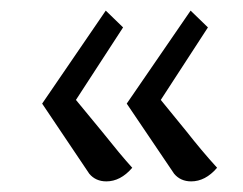

<svg xmlns="http://www.w3.org/2000/svg" viewBox="-20 -429 454 358"><path d="M384.8 -116.2C364.7 -138.2 345.7 -161.1 327.6 -184.1L279.8 -242.7L367.7 -377.9L335.4 -409.2L216.3 -235.8L304.7 -105C312.5 -95.7 323.2 -90.8 336.4 -90.8C354 -90.8 370.1 -99.1 384.8 -116.2ZM226.6 -116.2C211.9 -132.3 192.9 -155.3 169.9 -184.1L121.6 -242.7L209.5 -377.9L177.2 -409.2L58.6 -235.8L146.5 -105C154.3 -95.7 165 -90.8 178.2 -90.8C195.8 -90.8 211.9 -99.1 226.6 -116.2Z"/></svg>

Font: Noto Naskh Arabic
Style: Regular
Weight: 400
Designer: Monotype Design Team
Foundry: Monotype Imaging Inc.
Version: Version 1.07